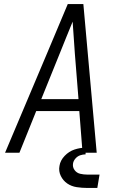

<svg xmlns="http://www.w3.org/2000/svg" viewBox="-20 -755 616 949"><path d="M5 0H76L159 -206H372L388 0H458L392 -735H315L212 -490ZM184 -265 275 -490Q291 -530 307 -569.5Q323 -609 339 -648Q342 -609 344.5 -569.5Q347 -530 350 -490L368 -265ZM412 174H461L472 108H412Q394 108 376.5 104Q359 100 348.5 85.5Q338 71 341 53Q343 40 353 28.5Q363 17 376.5 12.5Q390 8 403 8V-25Q376 -25 348.5 -16Q321 -7 299.5 15.5Q278 38 274 65Q269 91 280.5 114.5Q292 138 312.5 152Q333 166 359 170Q385 174 412 174Z"/></svg>

Font: Iosevka Sparkle Light Oblique
Style: Regular
Weight: 300
Italic angle: -9°
Designer: Belleve Invis
Foundry: Belleve Invis
Version: Version 4.5.0; ttfautohint (v1.8.3)